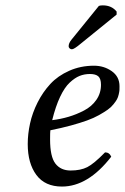

<svg xmlns="http://www.w3.org/2000/svg" viewBox="-20 -683 464 713"><path d="M355 -368.2Q355 -390.6 345.2 -399.4Q335.4 -408.2 314 -408.2Q293.5 -408.2 275.6 -401.1Q257.8 -394 238.8 -376.2Q219.7 -358.4 203.1 -323.2Q186.5 -288.1 173.8 -236.8Q205.6 -240.7 234.6 -249.3Q263.7 -257.8 292.2 -272.7Q320.8 -287.6 337.9 -312.3Q355 -336.9 355 -368.2ZM167 -199.2Q166 -191.4 166 -165Q166 -101.1 185.8 -75.4Q205.6 -49.8 242.2 -49.8Q279.3 -49.8 304 -62.3Q328.6 -74.7 370.1 -117.2Q386.2 -117.2 393.1 -101.1Q307.1 9.8 210 9.8Q147 9.8 115 -33.4Q83 -76.7 83 -147.9Q83 -185.5 91.6 -224.6Q100.1 -263.7 119.6 -302.5Q139.2 -341.3 167 -371.3Q194.8 -401.4 237.1 -420.2Q279.3 -439 329.1 -439Q366.2 -439 395 -418.7Q423.8 -398.4 423.8 -362.8Q423.8 -354 423.6 -348.6Q423.3 -343.3 420.9 -332.5Q418.5 -321.8 414.3 -314.2Q410.2 -306.6 401.1 -295.4Q392.1 -284.2 379.6 -275.4Q367.2 -266.6 347.7 -255.6Q328.1 -244.6 303.2 -235.6Q278.3 -226.6 243.4 -217Q208.5 -207.5 167 -199.2ZM245.1 -535.2 347.2 -661.1Q353 -663.1 361.8 -663.1Q394.5 -663.1 413.1 -640.1V-628.9L278.8 -520Q254.9 -500 247.1 -500Q242.2 -500 238.5 -503.4Q234.9 -506.8 234.9 -511.2Q234.9 -522.5 245.1 -535.2Z"/></svg>

Font: Common Serif
Style: Italic
Weight: 400
Italic angle: -12°
Designer: Philipp H. Poll, Khaled Hosny
Foundry: Stefan Peev, Context Ltd.
Version: Version 1.026